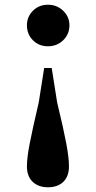

<svg xmlns="http://www.w3.org/2000/svg" viewBox="-20 -577 408 813"><path d="M183 -557Q221 -557 247.5 -531.5Q274 -506 274 -470Q274 -432 247.5 -406.5Q221 -381 183 -381Q145 -381 119.5 -406.5Q94 -432 94 -470Q94 -506 119.5 -531.5Q145 -557 183 -557ZM183 216Q143 216 118.5 193Q94 170 94 127Q94 91 106 29.5Q118 -32 144 -143L167 -289H199L222 -143Q249 -32 260.5 29.5Q272 91 272 127Q272 170 248 193Q224 216 183 216Z"/></svg>

Font: Noto Serif JP ExtraLight ExtraBold
Style: Regular
Weight: 800
Version: Version 2.003-H1;hotconv 1.1.1;makeotfexe 2.6.0